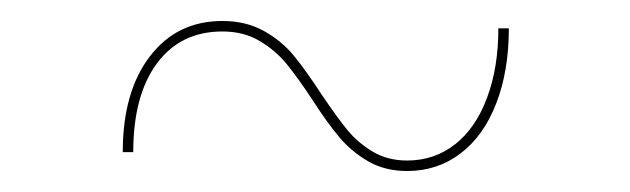

<svg xmlns="http://www.w3.org/2000/svg" viewBox="-20 -338 600 183"><path d="M278 -242.5Q263.5 -264.5 252.8 -277.5Q242 -290.5 227 -299.2Q212 -308 192 -308Q152 -308 129.5 -277.5Q107 -247 107 -193H97Q97 -250.5 122.8 -284.2Q148.5 -318 192 -318Q214.5 -318 231.5 -308.5Q248.5 -299 260 -285Q271.5 -271 286.5 -248Q301 -226.5 311 -214.2Q321 -202 335.2 -193.5Q349.5 -185 368 -185Q394 -185 413.8 -200.5Q433.5 -216 444.2 -244.8Q455 -273.5 455 -311H465Q465 -270.5 453 -239.5Q441 -208.5 419 -191.8Q397 -175 368 -175Q347 -175 331 -184.2Q315 -193.5 303.8 -206.8Q292.5 -220 278 -242.5Z"/></svg>

Font: HK Grotesk Thin
Style: Regular
Weight: 100
Designer: Alfredo Marco Pradil
Foundry: Hanken Design Co.
Version: Version 3.001